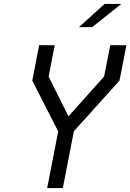

<svg xmlns="http://www.w3.org/2000/svg" viewBox="-20 -961 666 981"><path d="M277 -290H277.5L221 0H301L357.5 -290.5L590.5 -549L626 -730H543.5L512 -570.5L330 -366.5L228.5 -569.5L259.5 -730H180L145 -549ZM384 -822.5 514.5 -941H600L451 -822.5Z"/></svg>

Font: Monaspace Krypton Light
Style: Italic
Weight: 300
Italic angle: -11°
Designer: Riley Cran & the Lettermatic Team
Foundry: Lettermatic
Version: Version 1.101 (Monaspace Krypton)